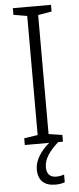

<svg xmlns="http://www.w3.org/2000/svg" viewBox="-62 -746 413 998"><g transform="rotate(-5 144.5 -247.5)"><path d="M144 125C144 80 173 42 219 0H244V-35L173 -46V-667L244 -679V-714H45V-679L116 -667V-46L45 -35V0H172C126 39 96 85 96 132C96 189 128 219 185 219C206 219 222 216 235 211V171C226 174 211 178 193 178C161 178 144 159 144 125Z"/></g></svg>

Font: Noto Sans Gujarati SemiCondensed Light
Style: Regular
Weight: 300
Width: 4
Designer: Jelle Bosma - Monotype Design Team, Universal Thirst
Foundry: Monotype Imaging Inc.
Version: Version 2.106